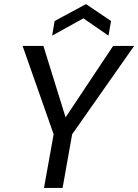

<svg xmlns="http://www.w3.org/2000/svg" viewBox="-20 -922 678 942"><path d="M243.2 -263.2 90.8 -696.8H192.9L301.8 -346.2L535.2 -696.8H638.2L334 -263.2L287.1 0H195.8ZM524.9 -818.8 512.2 -747.1 389.2 -832 235.8 -747.1 248 -818.8 401.9 -901.9Z"/></svg>

Font: SVN-Poppins
Style: Italic
Weight: 400
Italic angle: -10°
Designer: Ninad Kale (Devanagari), Jonny Pinhorn (Latin)
Foundry: Indian Type Foundry
Version: Version 3.002 2017